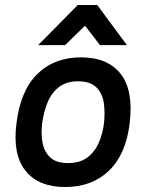

<svg xmlns="http://www.w3.org/2000/svg" viewBox="-20 -740 566 770"><path d="M292 -720H370L489 -559H381L321 -637L241 -559H133ZM46 -245Q62 -377 130 -443.5Q198 -510 305 -510Q412 -510 464 -443.5Q516 -377 500 -245Q485 -121 417 -55.5Q349 10 241 10Q134 10 82 -55.5Q30 -121 46 -245ZM253 -86Q301 -86 331 -109Q361 -132 376.5 -168.5Q392 -205 397 -245Q402 -290 396 -328.5Q390 -367 365.5 -390.5Q341 -414 293 -414Q246 -414 216 -390.5Q186 -367 170.5 -328.5Q155 -290 149 -245Q144 -205 150.5 -168.5Q157 -132 181 -109Q205 -86 253 -86Z"/></svg>

Font: Haskoy SemiBold
Style: Italic
Weight: 600
Designer: Ertekin Erdin
Foundry: Ertekin Erdin
Version: Version 2.000; ttfautohint (v1.8.4.7-5d5b)